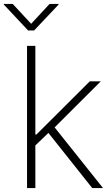

<svg xmlns="http://www.w3.org/2000/svg" viewBox="-48 -962 575 982"><path d="M90.3 0V-727.5H132.8V-273.9H138.2L411.1 -545.9H467.3L231.4 -310.5L479 0H423.8L199.7 -282.2L132.8 -218.3V0ZM17.1 -941.9 111.3 -840.3 205.6 -941.9H251.5V-938.5L126.5 -806.2H95.7L-28.3 -938.5V-941.9Z"/></svg>

Font: Inter Extra Light
Style: Regular
Weight: 200
Designer: Rasmus Andersson
Foundry: rsms
Version: Version 4.000;git-3c8e0fc